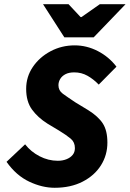

<svg xmlns="http://www.w3.org/2000/svg" viewBox="-20 -878 615 910"><path d="M239 12Q180 12 118.5 -17Q57 -46 11 -111L99 -194Q126 -159 167.5 -137.5Q209 -116 254 -116Q277 -116 295.5 -123.5Q314 -131 324.5 -144Q335 -157 335 -176Q335 -204 315.5 -220.5Q296 -237 260 -259L205 -292Q159 -321 131.5 -359Q104 -397 104 -457Q104 -514 135.5 -560.5Q167 -607 219.5 -635Q272 -663 334 -663Q391 -663 443.5 -636Q496 -609 532 -562L448 -477Q423 -503 394.5 -519Q366 -535 332 -535Q307 -535 290.5 -526.5Q274 -518 265.5 -504Q257 -490 257 -474Q257 -449 277.5 -434Q298 -419 337 -393L398 -356Q446 -326 467.5 -292.5Q489 -259 489 -202Q489 -143 458.5 -94.5Q428 -46 371.5 -17Q315 12 239 12ZM285 -701 184 -858H305L362 -797H366L453 -858H575L424 -701Z"/></svg>

Font: Source Sans 3 ExtraLight ExtraBold
Style: Italic
Weight: 800
Italic angle: -11°
Version: Version 3.052;hotconv 1.1.0;makeotfexe 2.6.0